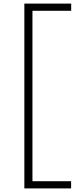

<svg xmlns="http://www.w3.org/2000/svg" viewBox="-20 -828 416 1068"><path d="M115.5 220V-808H376V-768H160.5V180H375.5V220Z"/></svg>

Font: Encode Sans Expanded ExtraLight
Style: Regular
Weight: 275
Width: 7
Designer: Multiple Designers
Foundry: Impallari Type
Version: Version 2.000